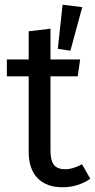

<svg xmlns="http://www.w3.org/2000/svg" viewBox="-20 -778 401 810"><path d="M361 -24Q309 12 243 12Q176 12 138.5 -26.5Q101 -65 101 -138V-456H9V-527H101V-646L193 -657V-527H318L308 -456H193V-142Q193 -101 207.5 -82.5Q222 -64 256 -64Q287 -64 326 -85ZM327 -748 244 -758 224 -572 277 -564Z"/></svg>

Font: Fira GO
Style: Regular
Weight: 400
Designer: Carrois Corporate
Foundry: Carrois Corporate GbR
Version: Version 0.300